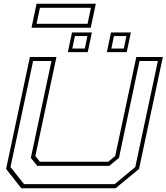

<svg xmlns="http://www.w3.org/2000/svg" viewBox="-20 -1004 888 1024"><path d="M93.5 0 12.5 -103 139.5 -700H281L168.5 -172L192.5 -141.5H557.5L594.5 -172L707 -700H848.5L721.5 -103L596.5 0ZM108.5 -22H591.5L701.5 -113L822 -678.5H724L614.5 -162L563 -119.5H178.5L144.5 -162L254.5 -678.5H156.5L36 -113ZM550 -726 572 -831H678L656 -726ZM342 -726 364 -831H470L448 -726ZM365.5 -745H432.5L446 -811.5H379.5ZM574 -745H640.5L654 -811.5H587.5ZM148 -856 175 -984H491L464 -856ZM175 -877H447L465 -962.5H193Z"/></svg>

Font: Tourney Expanded ExtraLight
Style: Italic
Weight: 200
Width: 7
Italic angle: -12°
Designer: Tyler Finck
Foundry: Etcetera Type Co
Version: Version 1.010; ttfautohint (v1.8.3)